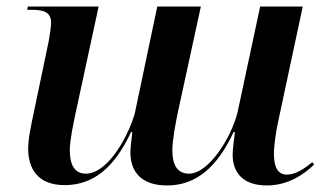

<svg xmlns="http://www.w3.org/2000/svg" viewBox="-20 -556 995 586"><path d="M794 10C859 10 907 -23 939 -54L933 -61C908 -40 881 -23 856 -23C829 -23 816 -44 816 -87C816 -111 823 -160 829 -185L904 -536H774L705 -213C686 -136 617 -26 557 -26C517 -26 506 -59 506 -98C506 -127 516 -181 523 -214L593 -536H460L391 -208C365 -124 304 -26 242 -26C204 -26 193 -59 193 -98C193 -127 204 -179 211 -212L281 -536H65L63 -526H77C115 -526 136 -518 136 -486C136 -477 133 -456 129 -432L83 -212C76 -178 66 -135 66 -102C66 -43 94 9 177 9C265 9 329 -44 380 -153H384C382 -138 378 -105 378 -91C378 -37 406 10 490 10C579 10 643 -46 693 -153H697C695 -139 690 -99 690 -84C690 -30 721 10 794 10Z"/></svg>

Font: Noto Serif Display SemiBold
Style: Italic
Weight: 600
Italic angle: -12°
Designer: Monotype Design Team
Foundry: Monotype Imaging Inc.
Version: Version 2.009